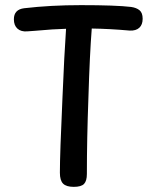

<svg xmlns="http://www.w3.org/2000/svg" viewBox="-20 -717 608 747"><path d="M535 -644Q535 -621 522 -609Q509 -597 485 -598Q406 -605 337 -606Q329 -504 324 -337Q318 -175 318 -40Q318 -13 307 -1.5Q296 10 267 10Q238 10 225.5 -2.5Q213 -15 213 -45Q213 -118 223 -336Q230 -505 237 -605Q191 -604 114 -597Q106 -597 86 -595Q62 -593 48 -605.5Q34 -618 34 -642Q34 -680 74 -685Q177 -697 295 -697Q431 -697 490 -690Q511 -687 523 -677Q535 -667 535 -644Z"/></svg>

Font: Mali Medium
Style: Regular
Weight: 500
Version: Version 1.000; ttfautohint (v1.6)